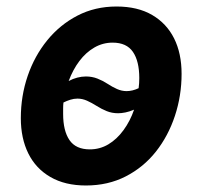

<svg xmlns="http://www.w3.org/2000/svg" viewBox="-20 -557 613 590"><path d="M244 13Q180 13 135 -13Q90 -39 67 -85.5Q44 -132 44 -194Q44 -262 65 -323.5Q86 -385 125 -433Q164 -481 218 -509Q272 -537 338 -537Q403 -537 447.5 -511Q492 -485 515 -439Q538 -393 538 -330Q538 -263 517.5 -201Q497 -139 459 -91Q421 -43 366.5 -15Q312 13 244 13ZM256 -98Q287 -98 313 -113.5Q339 -129 359.5 -157Q380 -185 392 -220Q378 -214 365.5 -211.5Q353 -209 343 -209Q324 -209 308 -215.5Q292 -222 277 -231.5Q262 -241 247.5 -247.5Q233 -254 218 -254Q207 -254 196 -250.5Q185 -247 175 -242Q174 -233 174 -224.5Q174 -216 174 -207Q174 -155 193.5 -126.5Q213 -98 256 -98ZM369 -277Q387 -277 406 -286Q407 -293 407.5 -301.5Q408 -310 408 -317Q408 -369 388.5 -397.5Q369 -426 326 -426Q296 -426 270 -411Q244 -396 224 -369.5Q204 -343 191 -308Q204 -315 217.5 -318.5Q231 -322 244 -322Q263 -322 279.5 -315.5Q296 -309 310.5 -299.5Q325 -290 339.5 -283.5Q354 -277 369 -277Z"/></svg>

Font: Ubuntu Sans
Style: Bold Italic
Weight: 700
Italic angle: -13.5°
Designer: Dalton Maag Ltd
Foundry: Dalton Maag Ltd
Version: Version 1.006